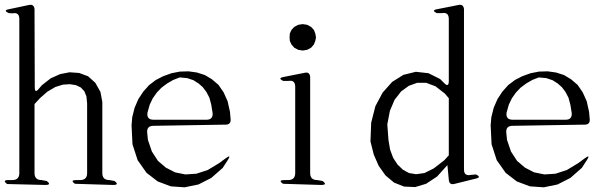

<svg xmlns="http://www.w3.org/2000/svg" viewBox="-27 -797 2547 802"><path d="M286.1 -29.3Q263.7 -44.9 292 -44.9H307.6Q336.9 -44.9 336.9 -74.2V-365.2L334 -394.5L325.2 -416L310.5 -431.6L290 -441.4L264.6 -445.3L235.4 -443.4L204.1 -433.6L170.9 -414.1L140.6 -387.7L117.2 -362.3V-74.2Q117.2 -44.9 146.5 -44.9L168 -41Q190.4 -24.4 162.1 -24.4L2.9 -28.3Q-19.5 -44.9 8.8 -44.9H24.4Q53.7 -44.9 53.7 -74.2V-717.8Q53.7 -747.1 25.4 -741.2L9.8 -742.2Q-16.6 -753.9 11.7 -758.8L62.5 -769.5L94.7 -776.4Q114.3 -780.3 117.2 -759.8L118.2 -433.6Q118.2 -404.3 135.7 -426.8L148.4 -441.4L184.6 -469.7L223.6 -487.3L263.7 -495.1L303.7 -492.2L340.8 -478.5L371.1 -451.2L392.6 -413.1L400.4 -371.1V-74.2Q400.4 -44.9 429.7 -44.9L451.2 -41Q473.6 -24.4 445.3 -24.4Z M917 -136.7Q940.4 -153.3 924.8 -128.9L903.3 -95.7L855.5 -53.7L801.8 -26.4L744.1 -14.6L686.5 -18.6L631.8 -39.1L585 -75.2L547.9 -127.9L526.4 -194.3L522.5 -273.4L525.4 -307.6L535.2 -346.7L550.8 -382.8L571.3 -414.1L595.7 -441.4L624 -462.9L654.3 -478.5L689.5 -491.2L724.6 -498L760.7 -499L795.9 -494.1L829.1 -483.4L858.4 -465.8L885.7 -442.4L907.2 -411.1L923.8 -374L933.6 -330.1L936.5 -296.9Q936.5 -276.4 916 -276.4L614.3 -271.5Q585 -271.5 587.9 -242.2L590.8 -212.9L607.4 -164.1L632.8 -125L666 -96.7L704.1 -77.1L747.1 -68.4L793 -71.3L840.8 -86.9L887.7 -115.2ZM723.6 -473.6 696.3 -462.9 670.9 -448.2 647.5 -430.7 627.9 -410.2 611.3 -386.7 598.6 -360.4 588.9 -326.2Q585 -296.9 614.3 -296.9H835.9Q862.3 -296.9 861.3 -323.2L855.5 -359.4L847.7 -388.7L835 -413.1L820.3 -432.6L802.7 -448.2L781.2 -461.9L754.9 -470.7Z M1155.3 -29.3Q1132.8 -44.9 1161.1 -44.9H1176.8Q1206.1 -44.9 1206.1 -74.2V-434.6Q1206.1 -463.9 1177.7 -459H1156.2Q1130.9 -470.7 1158.2 -475.6L1247.1 -493.2Q1266.6 -497.1 1268.6 -475.6V-74.2Q1268.6 -44.9 1297.9 -44.9L1320.3 -41Q1342.8 -24.4 1314.5 -24.4ZM1202.1 -597.7 1190.4 -611.3 1183.6 -626 1182.6 -640.6 1183.6 -657.2 1190.4 -671.9 1202.1 -684.6 1218.8 -693.4 1237.3 -696.3 1255.9 -693.4 1272.5 -684.6 1284.2 -671.9 1290 -657.2 1293 -640.6 1290 -626 1284.2 -611.3 1272.5 -597.7 1255.9 -588.9 1237.3 -585.9 1218.8 -588.9Z M1541 -353.5 1571.3 -410.2 1611.3 -455.1 1658.2 -484.4 1710 -497.1 1762.7 -491.2 1811.5 -466.8 1828.1 -450.2Q1847.7 -429.7 1847.7 -459V-717.8Q1847.7 -747.1 1819.3 -742.2H1797.9Q1772.5 -753.9 1799.8 -758.8L1854.5 -769.5L1888.7 -776.4Q1908.2 -780.3 1911.1 -759.8V-88.9Q1911.1 -60.5 1939.5 -66.4L1960.9 -68.4Q1986.3 -56.6 1960 -50.8L1869.1 -28.3Q1849.6 -24.4 1847.7 -45.9L1841.8 -107.4L1798.8 -59.6L1752.9 -29.3L1707 -15.6L1661.1 -17.6L1619.1 -34.2L1583 -64.5L1554.7 -104.5L1534.2 -151.4L1520.5 -206.1L1523.4 -284.2ZM1715.8 -451.2 1680.7 -438.5 1648.4 -415 1621.1 -379.9 1601.6 -334 1590.8 -277.3 1595.7 -211.9 1602.5 -171.9 1615.2 -137.7 1633.8 -109.4 1656.2 -87.9 1681.6 -74.2 1710.9 -69.3 1746.1 -74.2 1785.2 -93.8 1829.1 -127.9 1847.7 -148.4V-386.7L1831.1 -406.2L1792 -436.5L1752.9 -451.2Z M2417 -136.7Q2440.4 -153.3 2424.8 -128.9L2403.3 -95.7L2355.5 -53.7L2301.8 -26.4L2244.1 -14.6L2186.5 -18.6L2131.8 -39.1L2085 -75.2L2047.9 -127.9L2026.4 -194.3L2022.5 -273.4L2025.4 -307.6L2035.2 -346.7L2050.8 -382.8L2071.3 -414.1L2095.7 -441.4L2124 -462.9L2154.3 -478.5L2189.5 -491.2L2224.6 -498L2260.7 -499L2295.9 -494.1L2329.1 -483.4L2358.4 -465.8L2385.7 -442.4L2407.2 -411.1L2423.8 -374L2433.6 -330.1L2436.5 -296.9Q2436.5 -276.4 2416 -276.4L2114.3 -271.5Q2085 -271.5 2087.9 -242.2L2090.8 -212.9L2107.4 -164.1L2132.8 -125L2166 -96.7L2204.1 -77.1L2247.1 -68.4L2293 -71.3L2340.8 -86.9L2387.7 -115.2ZM2223.6 -473.6 2196.3 -462.9 2170.9 -448.2 2147.5 -430.7 2127.9 -410.2 2111.3 -386.7 2098.6 -360.4 2088.9 -326.2Q2085 -296.9 2114.3 -296.9H2335.9Q2362.3 -296.9 2361.3 -323.2L2355.5 -359.4L2347.7 -388.7L2335 -413.1L2320.3 -432.6L2302.7 -448.2L2281.2 -461.9L2254.9 -470.7Z"/></svg>

Font: B2 Hana
Style: Regular
Weight: 500
Version: 2020-08-05; (max)